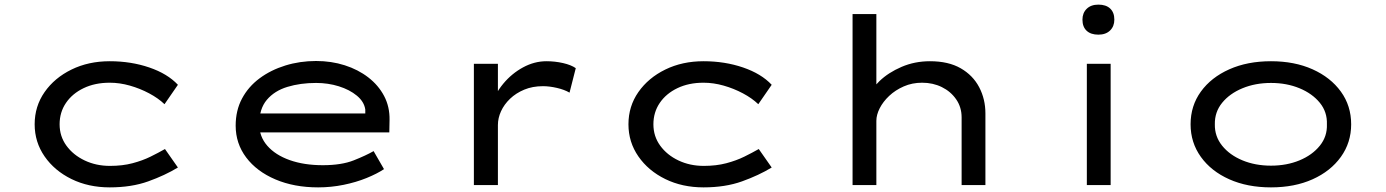

<svg xmlns="http://www.w3.org/2000/svg" viewBox="-20 -801 5998 831"><path d="M455 10Q363 10 289.5 -26Q216 -62 173 -124Q130 -186 130 -263Q130 -341 173 -402.5Q216 -464 289.5 -500Q363 -536 455 -536Q547 -536 626 -509Q705 -482 750 -434L692 -350Q665 -376 625.5 -397Q586 -418 542 -430.5Q498 -443 455 -443Q391 -443 342 -419.5Q293 -396 265.5 -355.5Q238 -315 238 -263Q238 -211 267.5 -170.5Q297 -130 346.5 -106.5Q396 -83 456 -83Q510 -83 553.5 -94.5Q597 -106 631.5 -123Q666 -140 694 -156L750 -76Q694 -42 621.5 -16Q549 10 455 10Z M1357 10Q1253 10 1172 -24.5Q1091 -59 1045.5 -119.5Q1000 -180 1000 -257Q1000 -323 1027.5 -374.5Q1055 -426 1103.5 -462Q1152 -498 1215 -517.5Q1278 -537 1348 -537Q1414 -537 1472 -518.5Q1530 -500 1574 -466Q1618 -432 1642.5 -385.5Q1667 -339 1666 -282L1665 -228H1096L1073 -310H1576L1561 -303V-327Q1556 -361 1524.5 -387Q1493 -413 1446.5 -427.5Q1400 -442 1348 -442Q1280 -442 1224 -425Q1168 -408 1135 -369Q1102 -330 1102 -264Q1102 -210 1137 -170Q1172 -130 1234 -108Q1296 -86 1377 -86Q1458 -86 1511 -107Q1564 -128 1597 -147L1642 -69Q1612 -49 1566.5 -30.5Q1521 -12 1467 -1Q1413 10 1357 10Z M2031 0V-525H2135V-334L2105 -340Q2121 -394 2158 -438.5Q2195 -483 2244 -509.5Q2293 -536 2345 -536Q2382 -536 2417 -528Q2452 -520 2472 -506L2445 -400Q2423 -413 2390.5 -420.5Q2358 -428 2330 -428Q2285 -428 2249 -413Q2213 -398 2187.5 -373.5Q2162 -349 2148.5 -319.5Q2135 -290 2135 -260V0Z M3025 10Q2933 10 2859.5 -26Q2786 -62 2743 -124Q2700 -186 2700 -263Q2700 -341 2743 -402.5Q2786 -464 2859.5 -500Q2933 -536 3025 -536Q3117 -536 3196 -509Q3275 -482 3320 -434L3262 -350Q3235 -376 3195.5 -397Q3156 -418 3112 -430.5Q3068 -443 3025 -443Q2961 -443 2912 -419.5Q2863 -396 2835.5 -355.5Q2808 -315 2808 -263Q2808 -211 2837.5 -170.5Q2867 -130 2916.5 -106.5Q2966 -83 3026 -83Q3080 -83 3123.5 -94.5Q3167 -106 3201.5 -123Q3236 -140 3264 -156L3320 -76Q3264 -42 3191.5 -16Q3119 10 3025 10Z M3670 0V-740H3773V-377L3735 -375Q3748 -413 3786.5 -450Q3825 -487 3882 -511.5Q3939 -536 4005 -536Q4085 -536 4138 -505.5Q4191 -475 4218 -423.5Q4245 -372 4245 -310V0H4142V-293Q4142 -337 4118.5 -371Q4095 -405 4056.5 -424Q4018 -443 3971 -443Q3928 -443 3891.5 -427Q3855 -411 3828.5 -386Q3802 -361 3787.5 -332.5Q3773 -304 3773 -278V0H3722Q3696 0 3683 0Q3670 0 3670 0Z M4684 0V-525H4787V0ZM4734 -651Q4701 -651 4683 -668Q4665 -685 4665 -716Q4665 -745 4683.5 -763Q4702 -781 4734 -781Q4767 -781 4785 -764Q4803 -747 4803 -716Q4803 -687 4784.5 -669Q4766 -651 4734 -651Z M5481 10Q5379 10 5300.5 -25Q5222 -60 5177.5 -122Q5133 -184 5133 -263Q5133 -343 5177.5 -404.5Q5222 -466 5300.5 -501Q5379 -536 5481 -536Q5583 -536 5661 -501Q5739 -466 5783.5 -404.5Q5828 -343 5828 -263Q5828 -184 5783.5 -122Q5739 -60 5661 -25Q5583 10 5481 10ZM5481 -84Q5549 -84 5604.5 -107Q5660 -130 5692.5 -170.5Q5725 -211 5723 -263Q5725 -316 5692.5 -356Q5660 -396 5604.5 -419Q5549 -442 5481 -442Q5413 -442 5357.5 -419Q5302 -396 5269.5 -356Q5237 -316 5238 -263Q5237 -211 5269.5 -170.5Q5302 -130 5357.5 -107Q5413 -84 5481 -84Z"/></svg>

Font: Lexend Zetta
Style: Regular
Weight: 400
Designer: Bonnie Shaver-Troup, Thomas Jockin
Foundry: Lexend
Version: Version 1.007